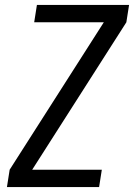

<svg xmlns="http://www.w3.org/2000/svg" viewBox="-20 -755 541 775"><path d="M8 0 19 -70 399 -665H118L129 -735H501L490 -665L110 -70H391L380 0Z"/></svg>

Font: Iosevka SS04 Oblique
Style: Regular
Weight: 400
Italic angle: -9°
Monospace: yes
Designer: Belleve Invis
Foundry: Belleve Invis
Version: Version 19.0.0; ttfautohint (v1.8.4)